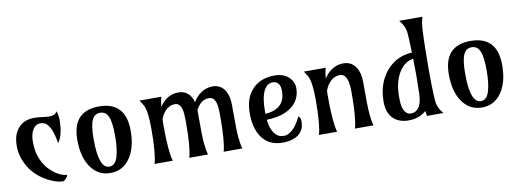

<svg xmlns="http://www.w3.org/2000/svg" viewBox="-60 -1097 3948 1457"><g transform="rotate(-10 1914.0 -368.5)"><path d="M371.6 -522.5Q383.8 -493.2 383.8 -458.3Q383.8 -423.3 381.3 -400.4Q378.9 -377.4 374 -356Q363.8 -310.5 342.3 -283.2Q320.8 -416 272.5 -444.3Q255.4 -454.1 235.6 -454.1Q215.8 -454.1 201.2 -444.8Q186.5 -435.5 176.3 -418Q155.3 -382.8 155.3 -326.9Q155.3 -271 166.5 -230.7Q177.7 -190.4 196 -158.4Q214.4 -126.5 237.5 -103.3Q260.7 -80.1 284.2 -64.5Q331.5 -34.2 368.2 -34.2Q366.2 -21.5 355.5 -9.3Q344.7 2.9 332 9.8Q280.3 9.8 213.4 -25.4Q88.9 -91.3 45.4 -217.8Q29.3 -264.2 29.3 -312.7Q29.3 -361.3 40.5 -394.8Q51.8 -428.2 73.2 -452.1Q117.2 -502.9 195.3 -502.9Q221.7 -502.9 246.6 -499.5Q293.5 -493.2 312.3 -493.2Q331.1 -493.2 345.7 -498.3Q360.4 -503.4 371.6 -522.5Z M612.8 -262.2Q612.8 -39.1 695.3 -39.1Q739.3 -39.1 758.5 -98.6Q777.8 -158.2 777.8 -262.2Q777.8 -366.2 758.5 -410.2Q739.3 -454.1 695.3 -454.1Q651.4 -454.1 632.1 -410.2Q612.8 -366.2 612.8 -262.2ZM900.9 -280.8Q900.9 -146 844.2 -67.4Q789.1 9.8 695.3 9.8Q601.6 9.8 546.4 -67.4Q489.7 -146 489.7 -280.8Q489.7 -502.9 695.3 -502.9Q900.9 -502.9 900.9 -280.8Z M1035.6 0Q1058.1 -77.1 1058.1 -265.1Q1058.1 -398.9 1034.7 -447.8Q1028.8 -460 1021.5 -470.7L1005.4 -493.2H1174.8Q1167.5 -464.4 1165 -447.3L1161.6 -418Q1218.3 -502.9 1305.9 -502.9Q1393.6 -502.9 1419.4 -407.7Q1458 -473.6 1521.5 -495.1Q1543.9 -502.9 1572 -502.9Q1600.1 -502.9 1622.8 -491Q1645.5 -479 1661.1 -457Q1691.9 -412.6 1691.9 -335.4V-283.2Q1691.9 -133.8 1696 -95.9Q1700.2 -58.1 1702.1 -45.9Q1705.1 -24.4 1711.9 0H1567.9Q1589.4 -73.7 1589.4 -265.1Q1589.4 -342.8 1581.5 -369.4Q1573.7 -396 1561.3 -408Q1548.8 -419.9 1527.3 -419.9Q1464.4 -419.9 1427.2 -345.7V-283.2Q1427.2 -133.8 1431.4 -95.9Q1435.5 -58.1 1437.5 -45.9Q1440.4 -24.4 1447.3 0H1303.2Q1325.2 -75.2 1325.2 -265.1Q1325.2 -344.7 1317.4 -370.4Q1309.6 -396 1297.4 -408Q1285.2 -419.9 1263.9 -419.9Q1242.7 -419.9 1225.6 -411.6Q1208.5 -403.3 1194.8 -389.6Q1168.9 -364.3 1154.3 -324.2Q1153.3 -310.1 1153.3 -294.9V-265.1Q1153.3 -77.1 1175.8 0ZM1411.1 -302.7 1409.2 -293.9Z M2172.4 -166Q2189.9 -154.3 2189.9 -125.2Q2189.9 -96.2 2182.1 -74.2Q2174.3 -52.2 2154.8 -33.2Q2110.8 9.8 2021 9.8Q1916.5 9.8 1861.8 -67.4Q1813.5 -136.2 1813.5 -253.4Q1813.5 -371.6 1878.9 -439Q1940.9 -502.9 2046.9 -502.9Q2120.6 -502.9 2162.1 -460Q2194.8 -425.8 2194.8 -381.1Q2194.8 -336.4 2177.5 -300.5Q2160.2 -264.6 2126.5 -238.8Q2057.1 -185.1 1932.6 -182.1Q1942.9 -84 1994.1 -50.8Q2012.7 -39.1 2043.5 -39.1Q2074.2 -39.1 2108.9 -71.3Q2143.6 -103.5 2172.4 -166ZM1929.7 -228.5Q2084 -238.8 2084 -377.9Q2084 -430.2 2052.7 -448.2Q2042 -454.1 2024.4 -454.1Q2006.8 -454.1 1989 -443.4Q1971.2 -432.6 1958 -408.2Q1929.7 -355 1929.7 -243.7Z M2302.2 0Q2324.7 -77.1 2324.7 -265.1Q2324.7 -398.9 2301.3 -447.8Q2295.4 -460 2288.1 -470.7L2272 -493.2H2441.4Q2434.1 -468.8 2431.6 -447.3L2427.7 -412.1Q2486.8 -502.9 2578.1 -502.9Q2637.2 -502.9 2670.4 -457Q2702.6 -412.1 2702.6 -335.4V-283.2Q2702.6 -148.9 2705.1 -119.1Q2707.5 -89.4 2709 -73.7Q2710.4 -58.1 2712.4 -45.9Q2715.8 -22.9 2722.7 0H2579.6Q2602.1 -77.1 2602.1 -265.1Q2602.1 -340.3 2592.5 -368.2Q2583 -396 2569.8 -408Q2556.6 -419.9 2535.2 -419.9Q2495.6 -419.9 2463.4 -388.7Q2435.5 -361.8 2420.9 -320.3Q2419.9 -307.1 2419.9 -293V-265.1Q2419.9 -77.1 2442.4 0Z M3127.9 -38.6Q3074.7 9.8 2992.7 9.8Q2917.5 9.8 2874 -33.7Q2829.1 -78.6 2829.1 -160.4Q2829.1 -242.2 2853 -303.5Q2877 -364.7 2916 -406.2Q2993.2 -488.3 3105.5 -492.7Q3101.6 -643.1 3095.5 -665.3Q3089.4 -687.5 3083.3 -700.4Q3077.1 -713.4 3069.3 -724.1L3052.7 -747.1H3231Q3217.3 -697.8 3215.1 -651.4Q3212.9 -605 3211.9 -569.8Q3210.9 -534.7 3210.4 -496.1Q3209 -431.6 3209 -367.9Q3209 -304.2 3209.2 -271.5Q3209.5 -238.8 3210.4 -209.5Q3212.9 -99.6 3218.8 -78.9Q3224.6 -58.1 3230.7 -45.7Q3236.8 -33.2 3244.6 -22.5L3261.2 0H3134.8ZM3106.9 -445.3Q3036.1 -434.6 2993.7 -361.8Q2951.2 -289.6 2951.2 -179.7Q2951.2 -114.7 2961.2 -88.9Q2971.2 -63 2985.1 -51Q2999 -39.1 3018.8 -39.1Q3038.6 -39.1 3053.5 -47.1Q3068.4 -55.2 3079.6 -70.8Q3104 -104 3106.2 -179.2Q3108.4 -254.4 3108.4 -320.1Q3108.4 -385.7 3106.9 -445.3Z M3475.6 -262.2Q3475.6 -39.1 3558.1 -39.1Q3602.1 -39.1 3621.3 -98.6Q3640.6 -158.2 3640.6 -262.2Q3640.6 -366.2 3621.3 -410.2Q3602.1 -454.1 3558.1 -454.1Q3514.2 -454.1 3494.9 -410.2Q3475.6 -366.2 3475.6 -262.2ZM3763.7 -280.8Q3763.7 -146 3707 -67.4Q3651.9 9.8 3558.1 9.8Q3464.4 9.8 3409.2 -67.4Q3352.5 -146 3352.5 -280.8Q3352.5 -502.9 3558.1 -502.9Q3763.7 -502.9 3763.7 -280.8Z"/></g></svg>

Font: Amarante
Style: Regular
Weight: 400
Designer: Karolina Lach
Foundry: Sorkin Type Co.
Version: Version 1.001